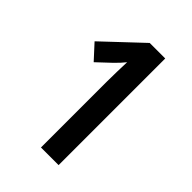

<svg xmlns="http://www.w3.org/2000/svg" viewBox="-209 -811 909 909"><g transform="rotate(45 245.5 -357.0)"><path d="M352 0H234V-442Q234 -475 235 -508.5Q236 -542 237 -574Q220 -552 192 -525L125 -462L58 -535L248 -714H352Z"/></g></svg>

Font: Noto Sans Georgian Condensed SemiBold
Style: Regular
Weight: 600
Width: 3
Designer: Monotype Design Team, Akaki Razmadze
Foundry: Google LLC
Version: Version 2.005; ttfautohint (v1.8.4.7-5d5b)